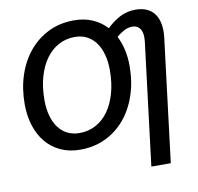

<svg xmlns="http://www.w3.org/2000/svg" viewBox="-94 -826 1135 1099"><g transform="rotate(-10 473.0 -277.0)"><path d="M810.5 173.5H697.5L785.5 -542Q787.5 -561.5 785.5 -578.5Q783.5 -595.5 776.5 -607.8Q769.5 -620 757.5 -627.2Q745.5 -634.5 728.5 -634.5Q704.5 -634.5 681.2 -622.5Q658 -610.5 636 -591.5Q655 -554 665 -510Q675 -466 675 -416Q675 -324.5 649 -246.8Q623 -169 575.5 -112.5Q528 -56 461.8 -24.2Q395.5 7.5 315 7.5Q250.5 7.5 200.2 -16Q150 -39.5 115.8 -81Q81.5 -122.5 63.5 -179.5Q45.5 -236.5 45.5 -304Q45.5 -395.5 71.5 -473Q97.5 -550.5 145 -607.2Q192.5 -664 258.8 -696Q325 -728 405.5 -728Q466 -728 513.5 -707.2Q561 -686.5 595.5 -649Q632 -684.5 673.2 -705.8Q714.5 -727 763.5 -727Q802 -727 830 -714Q858 -701 874.8 -676.8Q891.5 -652.5 897.5 -618.2Q903.5 -584 898.5 -542ZM327 -87Q378.5 -87 421.5 -110Q464.5 -133 495 -175.5Q525.5 -218 542.5 -278Q559.5 -338 559.5 -412Q559.5 -462 548.2 -503Q537 -544 515.8 -573Q494.5 -602 463.8 -617.8Q433 -633.5 394 -633.5Q342 -633.5 299.2 -610.2Q256.5 -587 225.8 -544.2Q195 -501.5 178 -441.2Q161 -381 161 -307.5Q161 -257 172.2 -216.5Q183.5 -176 204.8 -147Q226 -118 257 -102.5Q288 -87 327 -87Z"/></g></svg>

Font: Lato Semibold
Style: Italic
Weight: 600
Italic angle: -7°
Designer: Lukasz Dziedzic
Foundry: tyPoland Lukasz Dziedzic
Version: Version 2.006; 2014-01-15